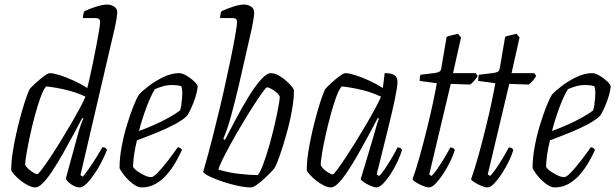

<svg xmlns="http://www.w3.org/2000/svg" viewBox="-20 -820 2692 840"><path d="M135 0Q121 0 103 -9Q85 -18 69 -31Q53 -44 42 -56.5Q31 -69 29 -75Q29 -113 36.5 -159.5Q44 -206 55 -252.5Q66 -299 77.5 -338.5Q89 -378 98.5 -403.5Q108 -429 112 -433Q119 -441 136.5 -457Q154 -473 172 -486.5Q190 -500 199 -500Q214 -500 242 -491Q270 -482 302 -467.5Q334 -453 362 -435Q365 -446 371.5 -475.5Q378 -505 386 -542.5Q394 -580 401 -617.5Q408 -655 413 -684Q418 -713 418 -724Q418 -741 398 -741H343Q343 -758 349 -771Q375 -783 402.5 -791.5Q430 -800 449 -800Q465 -800 479 -791.5Q493 -783 493 -764Q493 -759 490 -739Q487 -719 481 -693L332 -54L342 -47Q352 -58 368.5 -81.5Q385 -105 401.5 -131.5Q418 -158 428 -176Q437 -176 442 -172Q447 -168 448 -164Q440 -143 426 -115Q412 -87 394.5 -61Q377 -35 359.5 -17.5Q342 0 329 0Q311 0 291 -14Q271 -28 268 -39L321 -233Q328 -258 334.5 -276.5Q341 -295 345 -301L340 -304Q322 -270 300 -229Q278 -188 255 -147.5Q232 -107 210 -73.5Q188 -40 168.5 -20Q149 0 135 0ZM143 -58Q147 -58 162 -77.5Q177 -97 198 -128.5Q219 -160 242.5 -198Q266 -236 288.5 -274.5Q311 -313 328.5 -345.5Q346 -378 354 -397Q317 -415 272.5 -426Q228 -437 182 -442Q170 -429 157.5 -394.5Q145 -360 133 -316Q121 -272 111.5 -227.5Q102 -183 96 -148Q90 -113 90 -99Q97 -85 116 -71.5Q135 -58 143 -58Z M599 0Q585 0 567 -12Q549 -24 531.5 -43.5Q514 -63 503 -84Q503 -128 512 -177Q521 -226 535 -272Q549 -318 563 -353.5Q577 -389 588 -406Q600 -420 629 -442.5Q658 -465 694 -482.5Q730 -500 764 -500Q777 -500 796 -489Q815 -478 829.5 -464Q844 -450 845 -441Q841 -408 826.5 -371Q812 -334 799 -314Q781 -296 746 -277Q711 -258 666.5 -240Q622 -222 579 -206Q563 -139 562 -90Q568 -80 582.5 -70Q597 -60 613 -52.5Q629 -45 641 -45Q651 -45 668.5 -63Q686 -81 705.5 -105.5Q725 -130 739.5 -150.5Q754 -171 758 -176Q770 -175 776 -164Q765 -139 748.5 -110.5Q732 -82 710.5 -57Q689 -32 661.5 -16Q634 0 599 0ZM588 -247Q622 -259 656.5 -274.5Q691 -290 720.5 -306.5Q750 -323 768 -337Q770 -344 772 -353Q774 -362 774 -369Q777 -390 777.5 -410Q778 -430 773 -443Q762 -446 752.5 -447Q743 -448 734 -448Q711 -448 692.5 -442.5Q674 -437 658 -430Q641 -404 622 -354Q603 -304 588 -247Z M1078 0Q1054 0 1021 -7Q988 -14 955 -25Q922 -36 898 -47.5Q874 -59 869 -68Q875 -88 891.5 -148.5Q908 -209 926 -284Q943 -351 959 -422Q975 -493 988 -556Q1001 -619 1009 -664.5Q1017 -710 1017 -725Q1017 -741 997 -741H943Q943 -758 949 -771Q975 -783 1002 -791.5Q1029 -800 1048 -800Q1064 -800 1078 -791.5Q1092 -783 1092 -764Q1092 -757 1089.5 -739.5Q1087 -722 1081 -693L1024 -443Q1009 -379 992 -316.5Q975 -254 957 -213L964 -208Q987 -252 1013.5 -302Q1040 -352 1068 -397.5Q1096 -443 1121.5 -471.5Q1147 -500 1165 -500Q1185 -500 1207.5 -485Q1230 -470 1247 -452Q1264 -434 1266 -425Q1266 -388 1258.5 -344Q1251 -300 1239.5 -256.5Q1228 -213 1216 -175.5Q1204 -138 1194.5 -114Q1185 -90 1182 -86Q1177 -79 1163.5 -65Q1150 -51 1133.5 -36Q1117 -21 1102 -10.5Q1087 0 1078 0ZM1108 -54Q1118 -66 1131 -100Q1144 -134 1157 -179.5Q1170 -225 1180.5 -270Q1191 -315 1197.5 -350Q1204 -385 1204 -397Q1200 -407 1188.5 -416.5Q1177 -426 1165.5 -432Q1154 -438 1148 -438Q1144 -438 1127.5 -415Q1111 -392 1087.5 -355.5Q1064 -319 1038.5 -276Q1013 -233 990.5 -192.5Q968 -152 953 -121Q938 -90 936 -78Q982 -64 1029.5 -59Q1077 -54 1108 -54Z M1428 0Q1414 0 1396 -9Q1378 -18 1362 -31Q1346 -44 1335 -56.5Q1324 -69 1322 -75Q1322 -113 1329.5 -159.5Q1337 -206 1348 -252.5Q1359 -299 1370.5 -338.5Q1382 -378 1391.5 -403.5Q1401 -429 1405 -433Q1412 -441 1429.5 -457Q1447 -473 1465 -486.5Q1483 -500 1492 -500Q1507 -500 1535 -491Q1563 -482 1595 -467.5Q1627 -453 1655 -435L1663 -500Q1693 -500 1706 -491Q1719 -482 1719 -461Q1719 -441 1707 -383.5Q1695 -326 1674 -242Q1653 -158 1628 -57L1639 -50Q1648 -58 1663 -80Q1678 -102 1693.5 -128Q1709 -154 1719 -175Q1734 -175 1739 -164Q1733 -143 1720 -115Q1707 -87 1690.5 -61Q1674 -35 1657 -17.5Q1640 0 1627 0Q1618 0 1602.5 -6.5Q1587 -13 1574 -21.5Q1561 -30 1558 -36L1609 -206Q1619 -242 1627 -269Q1635 -296 1638 -301L1633 -304Q1615 -270 1593 -229Q1571 -188 1548 -147.5Q1525 -107 1503 -73.5Q1481 -40 1461.5 -20Q1442 0 1428 0ZM1436 -57Q1440 -57 1454.5 -76.5Q1469 -96 1490 -127.5Q1511 -159 1535 -197.5Q1559 -236 1581.5 -274.5Q1604 -313 1621.5 -345.5Q1639 -378 1647 -397Q1610 -415 1565.5 -426Q1521 -437 1475 -442Q1463 -429 1450.5 -394.5Q1438 -360 1426 -315.5Q1414 -271 1404 -226Q1394 -181 1388.5 -146.5Q1383 -112 1383 -98Q1390 -83 1408.5 -70Q1427 -57 1436 -57Z M1856 0Q1847 0 1831 -6.5Q1815 -13 1801 -21.5Q1787 -30 1785 -36Q1801 -81 1817.5 -140.5Q1834 -200 1849 -261Q1864 -322 1875 -374Q1886 -426 1891 -456L1816 -466Q1816 -475 1817 -482.5Q1818 -490 1820 -493L1885 -501Q1896 -503 1902.5 -506.5Q1909 -510 1911 -524L1934 -659Q1945 -663 1959 -666.5Q1973 -670 1984 -672L1997 -656L1962 -500H2061L2070 -488Q2056 -464 2037 -450L1952 -453L1858 -57L1868 -50Q1877 -58 1892.5 -80Q1908 -102 1923.5 -128Q1939 -154 1950 -175Q1964 -175 1970 -164Q1964 -143 1950.5 -115Q1937 -87 1920 -61Q1903 -35 1886.5 -17.5Q1870 0 1856 0Z M2112 0Q2103 0 2087 -6.5Q2071 -13 2057 -21.5Q2043 -30 2041 -36Q2057 -81 2073.5 -140.5Q2090 -200 2105 -261Q2120 -322 2131 -374Q2142 -426 2147 -456L2072 -466Q2072 -475 2073 -482.5Q2074 -490 2076 -493L2141 -501Q2152 -503 2158.5 -506.5Q2165 -510 2167 -524L2190 -659Q2201 -663 2215 -666.5Q2229 -670 2240 -672L2253 -656L2218 -500H2317L2326 -488Q2312 -464 2293 -450L2208 -453L2114 -57L2124 -50Q2133 -58 2148.5 -80Q2164 -102 2179.5 -128Q2195 -154 2206 -175Q2220 -175 2226 -164Q2220 -143 2206.5 -115Q2193 -87 2176 -61Q2159 -35 2142.5 -17.5Q2126 0 2112 0Z M2406 0Q2392 0 2374 -12Q2356 -24 2338.5 -43.5Q2321 -63 2310 -84Q2310 -128 2319 -177Q2328 -226 2342 -272Q2356 -318 2370 -353.5Q2384 -389 2395 -406Q2407 -420 2436 -442.5Q2465 -465 2501 -482.5Q2537 -500 2571 -500Q2584 -500 2603 -489Q2622 -478 2636.5 -464Q2651 -450 2652 -441Q2648 -408 2633.5 -371Q2619 -334 2606 -314Q2588 -296 2553 -277Q2518 -258 2473.5 -240Q2429 -222 2386 -206Q2370 -139 2369 -90Q2375 -80 2389.5 -70Q2404 -60 2420 -52.5Q2436 -45 2448 -45Q2458 -45 2475.5 -63Q2493 -81 2512.5 -105.5Q2532 -130 2546.5 -150.5Q2561 -171 2565 -176Q2577 -175 2583 -164Q2572 -139 2555.5 -110.5Q2539 -82 2517.5 -57Q2496 -32 2468.5 -16Q2441 0 2406 0ZM2395 -247Q2429 -259 2463.5 -274.5Q2498 -290 2527.5 -306.5Q2557 -323 2575 -337Q2577 -344 2579 -353Q2581 -362 2581 -369Q2584 -390 2584.5 -410Q2585 -430 2580 -443Q2569 -446 2559.5 -447Q2550 -448 2541 -448Q2518 -448 2499.5 -442.5Q2481 -437 2465 -430Q2448 -404 2429 -354Q2410 -304 2395 -247Z"/></svg>

Font: Texturina 72pt 72pt ExtraLight
Style: Italic
Weight: 200
Italic angle: -11°
Designer: Guillermo Torres Carreño
Foundry: Omnibus-Type
Version: Version 1.002; ttfautohint (v1.8.3)